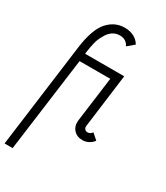

<svg xmlns="http://www.w3.org/2000/svg" viewBox="-242 -800 995 1154"><g transform="rotate(30 255.5 -223.0)"><path d="M141 -636Q165 -669 197.5 -687Q230 -705 269 -705Q307 -705 334.5 -690.5Q362 -676 377 -650L331 -611Q313 -650 267 -650Q238 -650 216 -634Q194 -618 180 -591Q163 -563 155.5 -533.5Q148 -504 142 -462L141 -450H412L364 -79Q362 -65 369.5 -56.5Q377 -48 388 -48Q409 -48 420 -66L460 -31Q450 -15 429.5 -3.5Q409 8 386 8Q346 8 323.5 -18Q301 -44 306 -84L347 -395H134L47 259H-9L86 -463Q101 -577 141 -636Z"/></g></svg>

Font: Bellota
Style: Italic
Weight: 400
Italic angle: -7.5°
Designer: Kemie Guaida
Foundry: Kemie Guaida
Version: Version 4.001